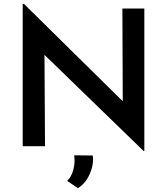

<svg xmlns="http://www.w3.org/2000/svg" viewBox="-20 -773 884 1015"><path d="M740 26 181 -516 215 -502 218 0H100V-753H106L656 -211L629 -219L627 -728H743V26ZM392 222 335 183Q358 162 368 123Q378 84 372 48L470 49Q475 76 467 109.5Q459 143 440.5 173Q422 203 392 222Z"/></svg>

Font: Josefin Sans Thin SemiBold
Style: Regular
Weight: 600
Version: Version 2.000